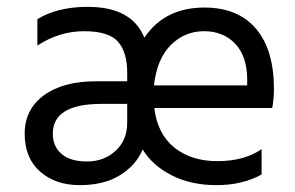

<svg xmlns="http://www.w3.org/2000/svg" viewBox="-20 -535 859 560"><path d="M429 -286H701V-306Q700 -372 665.5 -408Q631 -444 575 -444Q519 -444 478.5 -404Q438 -364 429 -286ZM134 -145Q134 -108 159.5 -86Q185 -64 234 -64Q283 -64 317 -95Q351 -126 351 -177V-232H276Q134 -232 134 -145ZM261 -298H351V-323Q351 -383 324 -413.5Q297 -444 225 -444Q153 -444 89 -402V-479Q147 -515 236 -515Q365 -515 401 -425Q460 -513 576 -513Q674 -513 726.5 -451.5Q779 -390 779 -275Q779 -247 774 -220H430Q439 -145 488 -105Q537 -65 614.5 -65Q692 -65 743 -100V-26Q686 5 612 5Q538 5 482 -23Q426 -51 396 -99Q377 -53 330 -24Q283 5 212.5 5Q142 5 97 -34.5Q52 -74 52 -145Q52 -216 108 -257Q164 -298 261 -298Z"/></svg>

Font: Hind Mysuru
Style: Regular
Weight: 400
Designer: Manushi Parikh, Hitesh Malaviya
Foundry: Indian Type Foundry
Version: Version 0.703;PS 1.0;hotconv 1.0.86;makeotf.lib2.5.63406